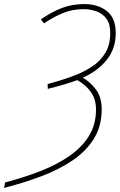

<svg xmlns="http://www.w3.org/2000/svg" viewBox="-78 -744 592 944"><path d="M-53 153Q39 129 120 97.5Q201 66 262.5 23.5Q324 -19 359 -75Q394 -131 394 -206Q394 -255 370 -290Q346 -325 302 -350Q269 -338 233 -327.5Q197 -317 157 -307L156 -331Q221 -348 277 -368.5Q333 -389 375 -417Q417 -445 440.5 -485Q464 -525 464 -581Q464 -627 445 -652.5Q426 -678 395.5 -688.5Q365 -699 333 -699Q277 -699 229.5 -679Q182 -659 138 -629L123 -649Q174 -684 224.5 -704Q275 -724 336 -724Q403 -724 447 -690Q491 -656 491 -581Q491 -505 447 -450Q403 -395 329 -362Q366 -341 394 -303.5Q422 -266 422 -207Q422 -124 384 -62.5Q346 -1 279 44.5Q212 90 125.5 122.5Q39 155 -58 180Z"/></svg>

Font: Noto Sans SemiCondensed Thin
Style: Italic
Weight: 100
Width: 4
Italic angle: -12°
Designer: Monotype Design Team
Foundry: Monotype Imaging Inc.
Version: Version 2.013; ttfautohint (v1.8.4.7-5d5b)